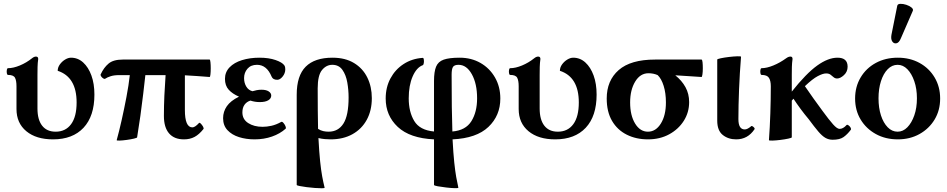

<svg xmlns="http://www.w3.org/2000/svg" viewBox="-20 -733 5056 1025"><path d="M263 11Q173 11 120.5 -32.5Q68 -76 68 -151V-272Q68 -303 60 -318Q52 -333 23 -333Q18 -333 16.5 -342Q15 -351 16.5 -360Q18 -369 23 -369Q51 -369 86 -383.5Q121 -398 151 -422Q162 -431 172 -431Q184 -431 184 -418Q181 -397 180.5 -375.5Q180 -354 180 -333V-154Q180 -94 205 -62Q230 -30 277 -30Q330 -30 359.5 -70Q389 -110 389 -186Q389 -322 288 -355Q288 -373 299.5 -389Q311 -405 327.5 -415Q344 -425 359 -425Q396 -425 424 -399.5Q452 -374 468 -330Q484 -286 484 -228Q484 -113 426 -51Q368 11 263 11Z M603 15Q616 -32 629.5 -92Q643 -152 655 -215Q667 -278 673 -332H616Q589 -332 570.5 -326Q552 -320 542 -313Q538 -310 531 -314.5Q524 -319 519.5 -326Q515 -333 518 -337Q534 -372 559.5 -393.5Q585 -415 635 -415H1099Q1102 -415 1103.5 -401Q1105 -387 1105 -368.5Q1105 -350 1103.5 -336Q1102 -322 1099 -322Q1065 -325 1032 -327Q999 -329 967 -331V-146Q967 -53 1007 -53Q1021 -53 1042 -76Q1045 -80 1052 -73Q1059 -66 1064 -57Q1069 -48 1066 -44Q1043 -15 1018.5 -2Q994 11 962 11Q910 11 882.5 -21Q855 -53 855 -114Q855 -168 857.5 -223Q860 -278 864 -332H756Q751 -288 744.5 -231.5Q738 -175 729.5 -115Q721 -55 712 0Q712 3 695 7Q678 11 656 14Q634 17 618 17.5Q602 18 603 15Z M1339 11Q1294 11 1256 -1Q1218 -13 1194.5 -38Q1171 -63 1171 -102Q1171 -137 1191 -166Q1211 -195 1256 -217Q1221 -232 1201 -254Q1181 -276 1181 -312Q1181 -348 1205.5 -373.5Q1230 -399 1272 -412Q1314 -425 1365 -425Q1415 -425 1451 -412.5Q1487 -400 1498 -384Q1501 -379 1502 -374Q1503 -369 1503 -363Q1503 -342 1489 -324.5Q1475 -307 1460 -307Q1437 -307 1430 -324Q1404 -387 1352 -387Q1319 -387 1301 -366Q1283 -345 1283 -316Q1283 -290 1295 -270.5Q1307 -251 1328 -246Q1338 -249 1350 -251.5Q1362 -254 1376 -254Q1401 -254 1414.5 -245Q1428 -236 1428 -223Q1428 -207 1412 -197.5Q1396 -188 1367 -188Q1341 -188 1317 -196Q1297 -190 1285.5 -174Q1274 -158 1274 -133Q1274 -96 1305 -76Q1336 -56 1382 -56Q1404 -56 1429 -61.5Q1454 -67 1481 -82Q1486 -85 1493 -77Q1500 -69 1504 -59.5Q1508 -50 1505 -46Q1475 -19 1432 -4Q1389 11 1339 11Z M1713 269Q1713 272 1698 272Q1683 272 1661 270.5Q1639 269 1616.5 266Q1594 263 1579 260Q1564 257 1564 254V-227Q1564 -329 1612 -377Q1660 -425 1755 -425Q1823 -425 1870 -396.5Q1917 -368 1941 -319Q1965 -270 1965 -209Q1965 -143 1938 -93.5Q1911 -44 1861.5 -16.5Q1812 11 1745 11Q1729 11 1713 9.5Q1697 8 1680 4Q1684 80 1689 128Q1694 176 1700 208.5Q1706 241 1713 269ZM1676 -261Q1676 -196 1676.5 -142.5Q1677 -89 1678 -45Q1692 -36 1706 -33Q1720 -30 1734 -30Q1786 -30 1813.5 -73.5Q1841 -117 1841 -213Q1841 -253 1834 -293Q1827 -333 1808 -360Q1789 -387 1754 -387Q1722 -387 1699 -359Q1676 -331 1676 -261Z M2427 269Q2427 272 2407.5 271.5Q2388 271 2362.5 268Q2337 265 2317 261.5Q2297 258 2297 254V11Q2168 5 2103.5 -55.5Q2039 -116 2039 -207Q2039 -267 2064.5 -314.5Q2090 -362 2134.5 -391Q2179 -420 2236 -424Q2241 -425 2242.5 -415.5Q2244 -406 2242.5 -396.5Q2241 -387 2237 -385Q2204 -373 2183 -325Q2162 -277 2162 -208Q2162 -136 2191.5 -87Q2221 -38 2297 -31V-301Q2297 -350 2308 -377Q2319 -404 2348.5 -414.5Q2378 -425 2434 -425Q2496 -425 2545 -397Q2594 -369 2622.5 -319.5Q2651 -270 2651 -207Q2651 -116 2587.5 -55.5Q2524 5 2396 11Q2400 86 2405 133.5Q2410 181 2415.5 212Q2421 243 2427 269ZM2391 -334Q2391 -237 2392 -162.5Q2393 -88 2395 -31Q2466 -37 2496.5 -86Q2527 -135 2527 -208Q2527 -286 2499 -336.5Q2471 -387 2428 -387Q2406 -387 2398.5 -376Q2391 -365 2391 -334Z M2944 11Q2854 11 2801.5 -32.5Q2749 -76 2749 -151V-272Q2749 -303 2741 -318Q2733 -333 2704 -333Q2699 -333 2697.5 -342Q2696 -351 2697.5 -360Q2699 -369 2704 -369Q2732 -369 2767 -383.5Q2802 -398 2832 -422Q2843 -431 2853 -431Q2865 -431 2865 -418Q2862 -397 2861.5 -375.5Q2861 -354 2861 -333V-154Q2861 -94 2886 -62Q2911 -30 2958 -30Q3011 -30 3040.5 -70Q3070 -110 3070 -186Q3070 -322 2969 -355Q2969 -373 2980.5 -389Q2992 -405 3008.5 -415Q3025 -425 3040 -425Q3077 -425 3105 -399.5Q3133 -374 3149 -330Q3165 -286 3165 -228Q3165 -113 3107 -51Q3049 11 2944 11Z M3439 11Q3376 11 3326 -14Q3276 -39 3247.5 -87.5Q3219 -136 3219 -207Q3219 -303 3283 -359Q3347 -415 3477 -415H3725Q3729 -415 3730.5 -401Q3732 -387 3732 -368.5Q3732 -350 3730 -336Q3728 -322 3725 -322Q3690 -324 3656 -326.5Q3622 -329 3585 -331Q3620 -303 3639.5 -267.5Q3659 -232 3659 -188Q3659 -133 3630.5 -88Q3602 -43 3552.5 -16Q3503 11 3439 11ZM3439 -30Q3481 -30 3508 -73.5Q3535 -117 3535 -186Q3535 -236 3523 -274.5Q3511 -313 3491 -332Q3480 -337 3467.5 -339.5Q3455 -342 3442 -342Q3398 -342 3371 -297.5Q3344 -253 3344 -186Q3344 -117 3370.5 -73.5Q3397 -30 3439 -30Z M3910 11Q3868 11 3838.5 -12.5Q3809 -36 3809 -89V-415Q3809 -418 3828 -422Q3847 -426 3872.5 -429Q3898 -432 3917 -432.5Q3936 -433 3936 -430Q3929 -343 3925.5 -256Q3922 -169 3922 -97Q3922 -42 3956 -42Q3970 -42 3990 -59Q3993 -63 4002 -55.5Q4011 -48 4008 -43Q3972 11 3910 11Z M4085 15Q4090 -53 4092.5 -128.5Q4095 -204 4095 -272Q4095 -302 4085 -317.5Q4075 -333 4046 -333Q4041 -333 4039.5 -342Q4038 -351 4039.5 -360Q4041 -369 4046 -369Q4073 -369 4108.5 -383.5Q4144 -398 4177 -422Q4189 -431 4200 -431Q4211 -431 4211 -418Q4208 -397 4207.5 -376Q4207 -355 4207 -334V-244Q4284 -341 4342.5 -383Q4401 -425 4451 -425Q4505 -425 4505 -377Q4505 -350 4485.5 -332Q4466 -314 4449 -314Q4438 -314 4430 -321Q4422 -328 4413.5 -334.5Q4405 -341 4390 -341Q4373 -341 4345.5 -326.5Q4318 -312 4277 -273Q4299 -241 4323 -207Q4347 -173 4371 -141Q4406 -93 4427.5 -69Q4449 -45 4462 -45Q4481 -45 4499 -65Q4502 -69 4509 -64.5Q4516 -60 4520.5 -52.5Q4525 -45 4522 -40Q4503 -15 4483 -1Q4463 13 4425 13Q4404 13 4386.5 3Q4369 -7 4348.5 -31Q4328 -55 4297 -97Q4275 -123 4254 -151.5Q4233 -180 4216 -206Q4212 -201 4207 -196V0Q4207 3 4188.5 7Q4170 11 4146 14Q4122 17 4103.5 17.5Q4085 18 4085 15Z M4773 11Q4707 11 4655.5 -17.5Q4604 -46 4574.5 -95Q4545 -144 4545 -207Q4545 -270 4574.5 -319.5Q4604 -369 4655.5 -397Q4707 -425 4773 -425Q4838 -425 4889 -397Q4940 -369 4969.5 -319.5Q4999 -270 4999 -207Q4999 -144 4969.5 -95Q4940 -46 4889 -17.5Q4838 11 4773 11ZM4772 -30Q4801 -30 4824 -53.5Q4847 -77 4861 -117Q4875 -157 4875 -208Q4875 -259 4861 -299.5Q4847 -340 4824 -363.5Q4801 -387 4772 -387Q4742 -387 4719 -363.5Q4696 -340 4683 -299.5Q4670 -259 4670 -208Q4670 -157 4683 -117Q4696 -77 4719 -53.5Q4742 -30 4772 -30ZM4790 -530Q4780 -505 4766 -502Q4752 -499 4743.5 -511.5Q4735 -524 4739 -547L4770 -702Q4772 -712 4786.5 -712.5Q4801 -713 4818 -707.5Q4835 -702 4846 -693Q4857 -684 4853 -675Z"/></svg>

Font: Junicode SmExp
Style: Bold
Weight: 700
Width: 6
Designer: Peter S. Baker
Version: Version 2.205; ttfautohint (v1.8.4)